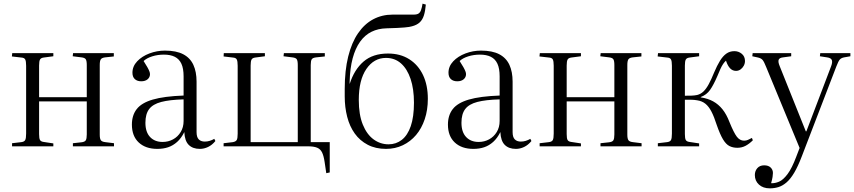

<svg xmlns="http://www.w3.org/2000/svg" viewBox="-20 -801 4675 1051"><path d="M46 0V-17L97 -23Q113 -25 118 -34.5Q123 -44 123 -70V-441Q123 -466 118 -475.5Q113 -485 97 -486L45 -492L47 -510H272V-493L219 -486Q204 -484 199 -475Q194 -466 194 -442V-269H455V-445Q455 -468 449.5 -476.5Q444 -485 426 -487L378 -493L380 -510H603V-492L556 -487Q538 -485 532 -476.5Q526 -468 526 -445V-64Q526 -42 532 -33.5Q538 -25 556 -23L604 -17V0H379V-17L425 -22Q444 -24 449.5 -33Q455 -42 455 -65V-246H194V-67Q194 -43 199 -34.5Q204 -26 219 -24L272 -16V0Z M841 14Q777 14 739.5 -21Q702 -56 702 -119Q702 -170 728.5 -204Q755 -238 816.5 -256Q878 -274 985 -278V-383Q985 -426 973 -452Q961 -478 937 -490Q913 -502 877 -502Q843 -502 813 -492.5Q783 -483 766 -467Q779 -447 786.5 -433.5Q794 -420 797.5 -411Q801 -402 801 -395Q801 -378 788 -367Q775 -356 753 -356Q731 -356 718 -368Q705 -380 705 -403Q705 -438 731 -465.5Q757 -493 798 -508.5Q839 -524 883 -524Q945 -524 983 -504Q1021 -484 1038.5 -446Q1056 -408 1056 -354V-78Q1056 -50 1068 -38Q1080 -26 1101 -26Q1115 -26 1128 -30Q1141 -34 1153 -41L1159 -29Q1141 -7 1119 3.5Q1097 14 1074 14Q1035 14 1013 -8Q991 -30 989 -78Q972 -44 949.5 -24Q927 -4 900.5 5Q874 14 841 14ZM870 -24Q901 -24 927 -38Q953 -52 969 -78Q985 -104 985 -139V-257Q909 -255 863 -243Q817 -231 796.5 -204Q776 -177 776 -129Q776 -78 801.5 -51Q827 -24 870 -24Z M1766 147 1757 86Q1752 52 1743 33.5Q1734 15 1716 7.5Q1698 0 1667 0H1204V-17L1255 -23Q1271 -26 1276 -35Q1281 -44 1281 -69V-441Q1281 -466 1276 -475.5Q1271 -485 1255 -486L1204 -492L1205 -510H1430V-493L1377 -486Q1362 -484 1357 -475Q1352 -466 1352 -442V-23H1610V-445Q1610 -468 1604.5 -476.5Q1599 -485 1580 -487L1532 -493L1534 -510H1758V-492L1711 -487Q1692 -485 1686.5 -476.5Q1681 -468 1681 -445V-23H1785V143Z M2093 14Q2036 14 1993 -8.5Q1950 -31 1922 -70Q1894 -109 1880.5 -161.5Q1867 -214 1867 -273V-314Q1867 -415 1886 -491.5Q1905 -568 1940 -619Q1975 -670 2023 -695.5Q2071 -721 2129 -721Q2149 -721 2169 -721Q2189 -721 2208 -721Q2227 -721 2244 -721Q2263 -721 2272 -727.5Q2281 -734 2285 -747Q2287 -753 2289.5 -762.5Q2292 -772 2293 -781L2311 -776Q2308 -741 2300.5 -717Q2293 -693 2277.5 -678.5Q2262 -664 2235 -657Q2229 -655 2219 -653.5Q2209 -652 2193 -650.5Q2177 -649 2153 -648Q2129 -647 2096 -646Q2050 -645 2013.5 -627Q1977 -609 1951 -572.5Q1925 -536 1910.5 -482Q1896 -428 1894 -355V-341Q1919 -420 1970 -464Q2021 -508 2104 -508Q2171 -508 2220 -477Q2269 -446 2295.5 -390.5Q2322 -335 2322 -260Q2322 -199 2305 -148.5Q2288 -98 2257.5 -62Q2227 -26 2185 -6Q2143 14 2093 14ZM2107 -11Q2148 -11 2179.5 -35.5Q2211 -60 2228.5 -110.5Q2246 -161 2246 -239Q2246 -314 2227.5 -369Q2209 -424 2175 -454Q2141 -484 2093 -484Q2027 -484 1985.5 -423.5Q1944 -363 1944 -254Q1944 -173 1966 -119Q1988 -65 2025 -38Q2062 -11 2107 -11Z M2571 14Q2507 14 2469.5 -21Q2432 -56 2432 -119Q2432 -170 2458.5 -204Q2485 -238 2546.5 -256Q2608 -274 2715 -278V-383Q2715 -426 2703 -452Q2691 -478 2667 -490Q2643 -502 2607 -502Q2573 -502 2543 -492.5Q2513 -483 2496 -467Q2509 -447 2516.5 -433.5Q2524 -420 2527.5 -411Q2531 -402 2531 -395Q2531 -378 2518 -367Q2505 -356 2483 -356Q2461 -356 2448 -368Q2435 -380 2435 -403Q2435 -438 2461 -465.5Q2487 -493 2528 -508.5Q2569 -524 2613 -524Q2675 -524 2713 -504Q2751 -484 2768.5 -446Q2786 -408 2786 -354V-78Q2786 -50 2798 -38Q2810 -26 2831 -26Q2845 -26 2858 -30Q2871 -34 2883 -41L2889 -29Q2871 -7 2849 3.5Q2827 14 2804 14Q2765 14 2743 -8Q2721 -30 2719 -78Q2702 -44 2679.5 -24Q2657 -4 2630.5 5Q2604 14 2571 14ZM2600 -24Q2631 -24 2657 -38Q2683 -52 2699 -78Q2715 -104 2715 -139V-257Q2639 -255 2593 -243Q2547 -231 2526.5 -204Q2506 -177 2506 -129Q2506 -78 2531.5 -51Q2557 -24 2600 -24Z M2934 0V-17L2985 -23Q3001 -25 3006 -34.5Q3011 -44 3011 -70V-441Q3011 -466 3006 -475.5Q3001 -485 2985 -486L2933 -492L2935 -510H3160V-493L3107 -486Q3092 -484 3087 -475Q3082 -466 3082 -442V-269H3343V-445Q3343 -468 3337.5 -476.5Q3332 -485 3314 -487L3266 -493L3268 -510H3491V-492L3444 -487Q3426 -485 3420 -476.5Q3414 -468 3414 -445V-64Q3414 -42 3420 -33.5Q3426 -25 3444 -23L3492 -17V0H3267V-17L3313 -22Q3332 -24 3337.5 -33Q3343 -42 3343 -65V-246H3082V-67Q3082 -43 3087 -34.5Q3092 -26 3107 -24L3160 -16V0Z M4016 8Q3992 8 3973 -1.5Q3954 -11 3937.5 -38.5Q3921 -66 3903 -118Q3889 -162 3874.5 -190Q3860 -218 3841.5 -233Q3823 -248 3796 -252Q3779 -255 3762.5 -255Q3746 -255 3729 -255V-67Q3729 -43 3734 -34.5Q3739 -26 3754 -24L3807 -16V0H3581V-17L3632 -23Q3648 -25 3653 -34.5Q3658 -44 3658 -70V-441Q3658 -466 3653 -475.5Q3648 -485 3632 -486L3580 -492L3582 -510H3807V-493L3754 -486Q3739 -484 3734 -475Q3729 -466 3729 -442V-277Q3750 -277 3765.5 -277.5Q3781 -278 3796 -281Q3816 -286 3831 -300.5Q3846 -315 3860 -341Q3874 -367 3889 -404Q3905 -442 3921 -468Q3937 -494 3956 -507.5Q3975 -521 4000 -521Q4023 -521 4040.5 -506.5Q4058 -492 4058 -467Q4058 -453 4051 -440.5Q4044 -428 4033 -420.5Q4022 -413 4009 -413Q3990 -413 3976.5 -427Q3963 -441 3954 -469Q3946 -462 3938.5 -451Q3931 -440 3923.5 -423.5Q3916 -407 3907 -385Q3886 -336 3867 -309Q3848 -282 3816 -270V-268Q3855 -262 3884 -246Q3913 -230 3935 -202.5Q3957 -175 3973 -133Q3997 -74 4013.5 -52.5Q4030 -31 4053 -31Q4065 -31 4074.5 -35.5Q4084 -40 4096 -46L4101 -33Q4082 -14 4061.5 -3Q4041 8 4016 8Z M4194 230Q4157 230 4134.5 209.5Q4112 189 4112 157Q4112 135 4125.5 119.5Q4139 104 4163 104Q4186 104 4198.5 116Q4211 128 4211 146Q4211 154 4209 167.5Q4207 181 4201 202Q4222 203 4244.5 193.5Q4267 184 4291 152Q4315 120 4339 56L4357 9L4174 -434Q4163 -462 4155 -472Q4147 -482 4130 -486L4098 -493L4100 -510H4311V-493L4267 -487Q4247 -485 4242.5 -474Q4238 -463 4248 -439L4391 -82H4394L4529 -437Q4538 -460 4533.5 -472Q4529 -484 4507 -487L4468 -493L4470 -510H4635V-493L4601 -487Q4585 -484 4577 -475Q4569 -466 4558 -437L4369 55Q4348 110 4327.5 144.5Q4307 179 4285.5 197.5Q4264 216 4241.5 223Q4219 230 4194 230Z"/></svg>

Font: Literata 60pt Light
Style: Regular
Weight: 300
Designer: Latin by Veronika Burian and Jose Scaglione. Greek by Irene Vlachou. Cyrillic by Vera Evstafieva.
Foundry: TypeTogether
Version: Version 3.103;gftools[0.9.29]